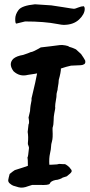

<svg xmlns="http://www.w3.org/2000/svg" viewBox="-20 -832 420 895"><path d="M143 -812Q143 -812 219 -807Q230 -806 275 -798.5Q320 -791 325 -791Q330 -791 344.5 -797Q359 -803 371 -803Q375 -798 375 -791Q375 -766 348.5 -741Q322 -716 276 -716Q269 -716 248 -720Q187 -732 97 -732L56 -722Q51 -722 51 -743.5Q51 -765 66.5 -785.5Q82 -806 143 -812ZM311 -526Q288 -521 265 -513H264Q264 -495 254 -460Q254 -448 249 -421Q249 -413 246 -405Q243 -397 243 -380Q236 -339 237 -335Q238 -331 237 -324Q236 -317 233 -303Q230 -289 230 -270Q230 -251 225 -236V-225Q227 -189 222.5 -174Q218 -159 218 -148.5Q218 -138 213 -116Q208 -94 210 -64H216Q241 -66 242.5 -65.5Q244 -65 256 -68L272 -67H282Q285 -67 295 -59.5Q305 -52 309 -45Q316 -38 313.5 -31.5Q311 -25 291 -10L272 -4Q269 -1 258 3Q247 7 239 7Q216 12 212 24Q208 32 164 30H130L111 36Q86 46 67 41Q48 36 41.5 33.5Q35 31 26 23.5Q17 16 18.5 6.5Q20 -3 25 -21Q42 -35 49 -39Q97 -54 110 -59Q110 -92 108 -98Q111 -99 115 -141Q116 -145 110 -160V-166Q113 -194 109 -217Q109 -218 113 -252Q118 -258 113 -284Q117 -303 120 -314L121 -328Q121 -334 127 -364V-374L129 -382Q147 -456 153 -490Q145 -488 143 -488L110 -483Q72 -473 43 -500Q18 -534 42 -558Q57 -571 88 -576Q115 -585 123 -589Q133 -589 170 -611Q207 -616 213 -616L260 -622Q269 -623 284 -620.5Q299 -618 302 -614Q315 -611 334 -602L358 -580Q372 -560 377 -550Q380 -537 372 -532.5Q364 -528 355.5 -528Q347 -528 311 -526Z"/></svg>

Font: Caveat Brush
Style: Regular
Weight: 400
Designer: Pablo Impallari
Foundry: Creative Lab NY
Version: Version 1.096; ttfautohint (v1.3)